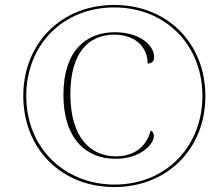

<svg xmlns="http://www.w3.org/2000/svg" viewBox="-20 -745 885 775"><path d="M441 10C655 10 809 -144 809 -357C809 -571 655 -725 441 -725C227 -725 74 -570 74 -358C74 -144 228 10 441 10ZM443 0C242 0 86 -146 86 -358C86 -565 235 -715 441 -715C648 -715 797 -564 797 -358C797 -151 647 0 443 0ZM446 -104C545 -104 601 -161 601 -196C601 -203 599 -214 588 -218C572 -155 524 -114 448 -114C349 -114 264 -186 264 -365C264 -534 339 -605 441 -605C528 -605 576 -554 576 -488C597 -490 602 -501 602 -515C602 -566 538 -615 444 -615C327 -615 236 -540 236 -362C236 -181 331 -104 446 -104Z"/></svg>

Font: Noto Serif Display Thin
Style: Italic
Weight: 100
Italic angle: -12°
Designer: Monotype Design Team
Foundry: Monotype Imaging Inc.
Version: Version 2.009